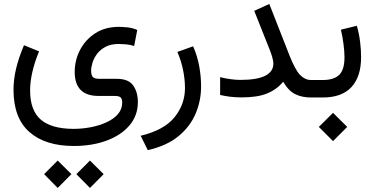

<svg xmlns="http://www.w3.org/2000/svg" viewBox="-20 -490 1883 965"><path d="M363.8 385.3 432.1 316.9 501 385.3 432.1 454.6ZM201.7 385.3 270 316.9 338.9 385.3 270 454.6ZM176.3 -231.9Q131.3 -122.1 131.3 -35.2Q131.3 64.5 184.6 110.8Q237.8 157.2 348.6 157.7Q391.6 157.7 434.8 149.7Q478 141.6 514.2 125.2Q550.3 108.9 572.3 84Q594.2 59.1 594.2 25.4Q594.2 7.3 586.4 -0.2Q578.6 -7.8 555.7 -7.8H475.6Q355.5 -7.8 355.5 -128.4Q355.5 -187.5 382.3 -239Q409.2 -290.5 458.7 -322.8Q508.3 -355 577.1 -355Q591.3 -355 617.4 -352.8Q643.6 -350.6 669.9 -339.4L654.3 -258.8Q633.3 -265.6 612.3 -267.3Q591.3 -269 577.1 -269Q537.1 -269 510.3 -254.6Q483.4 -240.2 467.5 -218.8Q451.7 -197.3 444.8 -174.6Q438 -151.9 438 -134.8Q438 -113.3 446 -103.5Q454.1 -93.8 480.5 -93.8H568.4Q626.5 -93.3 649.7 -60.1Q672.9 -26.9 672.9 23.4Q672.9 90.8 630.6 140.4Q588.4 189.9 515.6 216.8Q442.9 243.7 351.1 243.7Q207 243.7 127.4 173.1Q47.9 102.5 47.9 -38.6Q47.9 -90.8 61 -145.8Q74.2 -200.7 100.6 -262.7Z M950.7 -257.3Q972.2 -208 981.4 -156.5Q990.7 -105 990.7 -55.2Q990.7 16.1 963.1 81.3Q935.5 146.5 876.5 194.8Q817.4 243.2 722.7 264.6L687 192.4Q805.7 163.6 857.7 98.6Q909.7 33.7 909.7 -47.4Q909.7 -89.8 900.6 -135.7Q891.6 -181.6 871.6 -229Z M1086.4 -102.1Q1143.1 -88.4 1188.5 -88.4Q1354 -88.4 1354 -170.9Q1354 -183.1 1348.1 -203.4Q1342.3 -223.6 1336.4 -237.8L1257.8 -435.5L1333.5 -470.2L1435.1 -210.9Q1463.9 -138.2 1488.5 -113Q1513.2 -87.9 1543 -87.9H1563.5V0H1543Q1498 0 1464.1 -16.6Q1430.2 -33.2 1403.3 -79.1Q1370.6 -40 1322.5 -20.3Q1274.4 -0.5 1195.8 -0.5Q1162.6 -0.5 1136.2 -3.9Q1109.9 -7.3 1086.4 -12.7Z M1794.9 -203.1Q1794.9 -105 1746.6 -52.5Q1698.2 0 1602.1 0H1543.9V-87.9H1602.1Q1658.7 -87.9 1685.1 -114Q1711.4 -140.1 1711.4 -201.7Q1711.4 -230.5 1706.5 -268.3Q1701.7 -306.2 1693.4 -340.8L1773.4 -360.4Q1784.7 -322.3 1789.8 -280.5Q1794.9 -238.8 1794.9 -203.1ZM1582.5 147.9 1653.8 77.1 1725.1 147.9 1653.8 219.2Z"/></svg>

Font: Vazir WOL-UI
Style: Regular-WOL-UI
Weight: 400
Designer: Saber Rastikerdar
Foundry: Saber Rastikerdar
Version: Version 30.1.0